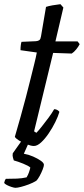

<svg xmlns="http://www.w3.org/2000/svg" viewBox="-40 -698 401 918"><path d="M122 0Q109 0 88 -8Q67 -16 50.5 -26.5Q34 -37 31 -44Q45 -92 58.5 -140Q72 -188 84 -234Q96 -280 106 -320.5Q116 -361 124 -393Q132 -425 136 -447L58 -458Q58 -471 59.5 -482.5Q61 -494 63 -498L132 -501Q143 -502 148.5 -506.5Q154 -511 156 -524L180 -665Q191 -669 211 -672.5Q231 -676 249 -678L263 -662L225 -500H331L341 -487Q335 -475 324.5 -462Q314 -449 303 -442L214 -445L123 -70L134 -63Q143 -72 159 -92Q175 -112 192 -135Q209 -158 219 -176Q228 -176 235 -171.5Q242 -167 244 -163Q238 -142 224.5 -114.5Q211 -87 193 -60.5Q175 -34 156.5 -17Q138 0 122 0ZM34 200Q28 200 15.5 196Q3 192 -7.5 186.5Q-18 181 -20 176Q-17 168 -17 166Q-17 164 -12 157Q17 157 41 156Q65 155 87 150Q94 139 98.5 126Q103 113 105 103Q97 95 71 84.5Q45 74 26 69Q25 65 22 56Q19 47 21 35Q32 20 46.5 -1Q61 -22 73 -37H107L74 37Q97 41 118.5 50.5Q140 60 155 70.5Q170 81 170 90Q170 97 164 112.5Q158 128 149.5 143.5Q141 159 134 166Q118 176 98 183.5Q78 191 60.5 195.5Q43 200 34 200Z"/></svg>

Font: Texturina 12pt
Style: Italic
Weight: 400
Italic angle: -11°
Designer: Guillermo Torres Carreño
Foundry: Omnibus-Type
Version: Version 1.002